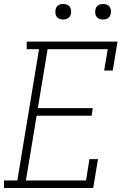

<svg xmlns="http://www.w3.org/2000/svg" viewBox="-27 -944 647 964"><path d="M-7 0V-38H60L169 -697H107V-735H563L539 -590H496L514 -697H212L163 -401H439L433 -363H157L103 -38H405L422 -145H465L441 0ZM490 -846Q481 -846 472.5 -849Q464 -852 458.5 -859Q453 -866 451.5 -875.5Q450 -885 452 -895Q453 -901 456 -907Q459 -913 465 -917Q471 -921 477.5 -922.5Q484 -924 490 -924Q500 -924 508.5 -921Q517 -918 522.5 -911Q528 -904 529.5 -894.5Q531 -885 529 -875Q528 -869 524.5 -863Q521 -857 515.5 -853Q510 -849 503.5 -847.5Q497 -846 490 -846ZM290 -846Q281 -846 272.5 -849Q264 -852 258.5 -859Q253 -866 251.5 -875.5Q250 -885 252 -895Q253 -901 256 -907Q259 -913 265 -917Q271 -921 277.5 -922.5Q284 -924 290 -924Q300 -924 308.5 -921Q317 -918 322.5 -911Q328 -904 329.5 -894.5Q331 -885 329 -875Q328 -869 324.5 -863Q321 -857 315.5 -853Q310 -849 303.5 -847.5Q297 -846 290 -846Z"/></svg>

Font: Iosevka Curly Slab XLtExObl
Style: Regular
Weight: 200
Width: 7
Italic angle: -9°
Monospace: yes
Designer: Belleve Invis
Foundry: Belleve Invis
Version: Version 11.0.0; ttfautohint (v1.8.3)